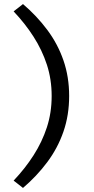

<svg xmlns="http://www.w3.org/2000/svg" viewBox="-20 -734 460 944"><path d="M93 190 47 154Q103 95 145 29.5Q187 -36 210.5 -108Q234 -180 234 -262Q234 -344 210.5 -416Q187 -488 145 -553.5Q103 -619 47 -678L93 -714Q161 -656 212.5 -587Q264 -518 292 -437Q320 -356 320 -262Q320 -168 292 -87Q264 -6 212.5 63Q161 132 93 190Z"/></svg>

Font: REM Medium Light
Style: Regular
Weight: 300
Version: Version 1.005;gftools[0.9.28]